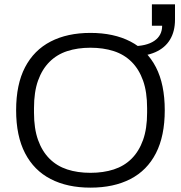

<svg xmlns="http://www.w3.org/2000/svg" viewBox="-20 -849 831 881"><path d="M395 12Q289 12 212.5 -27.5Q136 -67 95 -146Q54 -225 54 -343Q54 -462 95 -540.5Q136 -619 212.5 -658.5Q289 -698 395 -698Q502 -698 578.5 -658.5Q655 -619 695.5 -540.5Q736 -462 736 -343Q736 -225 695.5 -146Q655 -67 578.5 -27.5Q502 12 395 12ZM395 -56Q454 -56 502 -71.5Q550 -87 584 -121Q618 -155 636.5 -207Q655 -259 655 -332V-353Q655 -427 636.5 -479Q618 -531 584 -565Q550 -599 502 -614.5Q454 -630 395 -630Q336 -630 288.5 -614.5Q241 -599 207 -565Q173 -531 154.5 -479Q136 -427 136 -353V-332Q136 -259 154.5 -207Q173 -155 207 -121Q241 -87 288.5 -71.5Q336 -56 395 -56ZM585 -590V-637Q652 -637 688 -661.5Q724 -686 724 -731H677V-829H783V-759Q783 -705 760 -667Q737 -629 692.5 -609.5Q648 -590 585 -590Z"/></svg>

Font: Archivo SemiBold Light
Style: Regular
Weight: 300
Version: Version 2.001